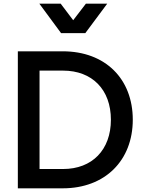

<svg xmlns="http://www.w3.org/2000/svg" viewBox="-20 -1024 781 1044"><path d="M77 0H321C552 0 702 -152 702 -373C702 -595 553 -745 321 -745H77ZM194 -1004 312 -844H444L563 -1004H447L378 -914L310 -1004ZM195 -105V-640H323C481 -640 583 -537 583 -373C583 -209 481 -105 323 -105Z"/></svg>

Font: Mluvka SemiBold
Style: Regular
Weight: 600
Designer: Modified by Jiří Krblich, Original typeface by Gumpita Rahayu
Foundry: Gumpita Rahayu & Jiří Krblich
Version: Version 2.000;Glyphs 3.1.1 (3134)